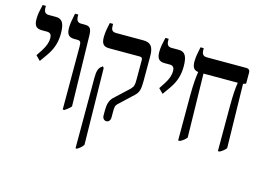

<svg xmlns="http://www.w3.org/2000/svg" viewBox="-113 -859 1792 1311"><g transform="rotate(15 783.5 -203.5)"><path d="M118 -273 157 -328C200 -389 209 -443 209 -491C209 -565 190 -592 147 -592H97C71 -592 61 -605 61 -636V-647H38C28 -604 22 -576 22 -545C22 -499 36 -479 78 -479H114C141 -479 147 -461 147 -441C147 -415 139 -387 115 -349L86 -305Z M355 7H367C381 -3 396 -12 411 -30L400 -527C399 -577 388 -592 351 -592H325C299 -592 290 -608 290 -637V-647H267C257 -599 252 -571 252 -544C252 -501 265 -479 307 -479H328C352 -479 355 -468 355 -438Z M663 7C680 7 691 -8 691 -27V-65C691 -98 691 -111 710 -128L807 -219C831 -242 838 -266 838 -321V-501C838 -569 814 -592 765 -592H572C542 -592 536 -608 536 -637V-647H513C504 -607 498 -573 498 -544C498 -500 511 -479 553 -479H768C783 -479 789 -474 789 -458V-323C789 -283 787 -273 768 -252L666 -157C642 -133 635 -103 635 -64V-27C635 -6 647 7 663 7ZM508 240H518C535 230 549 220 561 201L552 -339L544 -349L532 -340C516 -327 508 -305 508 -257Z M986 -273 1025 -328C1068 -389 1077 -443 1077 -491C1077 -565 1058 -592 1015 -592H965C939 -592 929 -605 929 -636V-647H906C896 -604 890 -576 890 -545C890 -499 904 -479 946 -479H982C1009 -479 1015 -461 1015 -441C1015 -415 1007 -387 983 -349L954 -305Z M1171 7H1184C1202 -3 1217 -13 1229 -29L1220 -479H1462V-476C1457 -447 1452 -397 1452 -304V7H1464C1482 -3 1496 -13 1508 -29L1499 -481L1519 -488V-564C1519 -584 1509 -592 1492 -592H1214C1188 -592 1177 -605 1177 -636V-647H1154C1146 -608 1139 -575 1139 -544C1139 -504 1150 -484 1182 -480V-477C1177 -447 1171 -396 1171 -304Z"/></g></svg>

Font: Noto Serif Hebrew ExtraCondensed SemiBold
Style: Regular
Weight: 600
Width: 2
Designer: Monotype Design Team
Foundry: Monotype Imaging Inc.
Version: Version 2.004